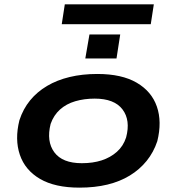

<svg xmlns="http://www.w3.org/2000/svg" viewBox="-20 -850 810 880"><path d="M344 10Q232 10 163.5 -30Q95 -70 71 -140.5Q47 -211 69 -299Q86 -351 118 -390Q150 -429 195.5 -456Q241 -483 299 -497Q357 -511 426 -511Q538 -511 606.5 -471Q675 -431 699 -361.5Q723 -292 701 -203Q684 -152 652 -112.5Q620 -73 575 -45.5Q530 -18 472.5 -4Q415 10 344 10ZM355 -102Q406 -102 446 -115Q486 -128 515.5 -154Q545 -180 558 -220Q579 -299 541.5 -348.5Q504 -398 414 -398Q366 -398 325 -386Q284 -374 255 -348Q226 -322 212 -282Q192 -202 229 -152Q266 -102 355 -102ZM263 -739 277 -830H685L671 -739ZM371 -582 390 -692H531L514 -582Z"/></svg>

Font: Nunito Sans 7pt Expanded
Style: Bold Italic
Weight: 700
Width: 7
Italic angle: -9°
Designer: Vernon Adams
Foundry: Vernon Adams
Version: Version 3.101;gftools[0.9.27]